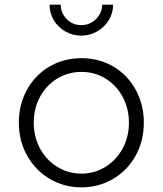

<svg xmlns="http://www.w3.org/2000/svg" viewBox="-20 -793 699 825"><path d="M61 -266Q61 -344 96 -407.5Q131 -471 192.5 -507Q254 -543 330 -543Q406 -543 467 -507Q528 -471 563 -407.5Q598 -344 598 -266Q598 -187 562.5 -123.5Q527 -60 465.5 -24Q404 12 330 12Q255 12 193.5 -24.5Q132 -61 96.5 -124.5Q61 -188 61 -266ZM330 -47Q386 -47 433 -76Q480 -105 507 -155Q534 -205 534 -266Q534 -327 507 -377Q480 -427 433.5 -455.5Q387 -484 330 -484Q273 -484 226 -455.5Q179 -427 152 -377Q125 -327 125 -266Q125 -205 152 -155Q179 -105 226 -76Q273 -47 330 -47ZM193 -773H241Q241 -737 266.5 -711Q292 -685 329 -685Q366 -685 392.5 -711Q419 -737 419 -773H466Q466 -737 447.5 -706.5Q429 -676 397.5 -658Q366 -640 329 -640Q292 -640 260.5 -658Q229 -676 211 -706.5Q193 -737 193 -773Z"/></svg>

Font: Evergrow Sans
Style: Light
Weight: 300
Foundry: 10Web
Version: Version 1.000